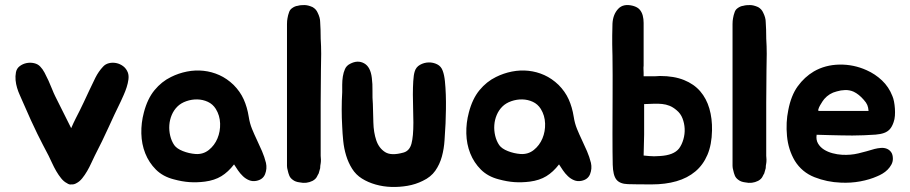

<svg xmlns="http://www.w3.org/2000/svg" viewBox="-20 -639 3594 758"><path d="M485 -352Q489 -340 487 -325Q485 -310 480 -294.5Q475 -279 468.5 -264.5Q462 -250 457 -239Q431 -186 408 -135Q385 -84 354 -24Q348 -12 340.5 4.5Q333 21 324 36.5Q315 52 304.5 65Q294 78 282 84Q272 90 262 89Q254 91 244 84Q232 78 221.5 65Q211 52 202 36.5Q193 21 185.5 4.5Q178 -12 172 -24Q160 -47 149.5 -67Q139 -87 127.5 -110.5Q116 -134 102 -164.5Q88 -195 69 -239Q64 -251 58 -264Q52 -277 47.5 -292Q43 -307 41.5 -322.5Q40 -338 43 -354Q46 -369 58 -378Q70 -387 85 -390Q100 -393 115 -389.5Q130 -386 139 -376Q148 -367 156 -352Q164 -337 171.5 -320.5Q179 -304 185.5 -287.5Q192 -271 198 -259Q212 -230 229.5 -196Q247 -162 261 -133Q271 -156 279 -171.5Q287 -187 294.5 -202Q302 -217 310.5 -235Q319 -253 332 -281Q344 -307 356.5 -332Q369 -357 387 -376Q396 -386 410 -389.5Q424 -393 439 -390Q454 -387 466.5 -377.5Q479 -368 485 -352Z M655 -335Q685 -350 718 -356.5Q751 -363 783.5 -359.5Q816 -356 846 -342.5Q876 -329 902 -304Q928 -278 942 -247Q956 -216 962 -178Q966 -152 975 -130Q984 -108 994.5 -86Q1005 -64 1014.5 -42Q1024 -20 1030 4Q1035 27 1026.5 48.5Q1018 70 992 75Q977 78 963.5 72.5Q950 67 939 56.5Q928 46 919.5 33.5Q911 21 904 10Q881 40 854 56.5Q827 73 789 78Q757 82 728 80Q699 78 666 69Q623 58 595.5 30.5Q568 3 553.5 -33.5Q539 -70 538 -112Q537 -154 548 -195Q562 -249 590 -283Q618 -317 655 -335ZM680 -218Q666 -204 658 -185Q650 -166 648.5 -145Q647 -124 652 -103Q657 -82 668 -66Q678 -52 702 -42.5Q726 -33 752 -31Q782 -29 804.5 -47Q827 -65 838.5 -92.5Q850 -120 849 -151.5Q848 -183 832 -209Q820 -228 800.5 -237Q781 -246 759 -246.5Q737 -247 715.5 -239.5Q694 -232 680 -218Z M1246 6Q1245 11 1244.5 15.5Q1244 20 1244 25L1238 46Q1236 50 1235 51L1232 57Q1227 68 1214 75Q1190 87 1163 81Q1146 79 1136 71Q1126 64 1122 54Q1118 44 1116 34Q1113 24 1113 16V-544Q1113 -551 1113.5 -556.5Q1114 -562 1115 -567Q1116 -574 1117.5 -579Q1119 -584 1121 -590Q1124 -600 1132 -606Q1144 -615 1155 -616Q1162 -618 1168 -618.5Q1174 -619 1182 -619Q1196 -619 1214 -611Q1228 -603 1234 -589Q1244 -569 1244 -552Q1245 -542 1245.5 -522Q1246 -502 1246 -492V-488Q1248 -456 1248 -426.5Q1248 -397 1247 -362Q1247 -328 1246.5 -296.5Q1246 -265 1246 -234V-24Q1246 -20 1246.5 -16.5Q1247 -13 1247 -9Q1247 1 1246 6Z M1739 -152Q1737 -119 1735 -85.5Q1733 -52 1724.5 -21Q1716 10 1698.5 35Q1681 60 1649 75Q1621 89 1589 94.5Q1557 100 1525 99Q1493 98 1463 89.5Q1433 81 1409 66Q1385 51 1370 27Q1355 3 1346.5 -25Q1338 -53 1335 -83Q1332 -113 1331 -139Q1327 -208 1331 -275Q1331 -288 1331 -304.5Q1331 -321 1333.5 -337Q1336 -353 1342 -366.5Q1348 -380 1362 -387Q1392 -403 1417.5 -389Q1443 -375 1448 -331Q1451 -308 1450.5 -280Q1450 -252 1452 -229Q1453 -195 1454 -155.5Q1455 -116 1465.5 -85Q1476 -54 1500.5 -38.5Q1525 -23 1574 -37Q1597 -44 1604.5 -72Q1612 -100 1612 -155Q1612 -179 1611 -208Q1610 -237 1610 -265.5Q1610 -294 1611.5 -318.5Q1613 -343 1617 -356Q1622 -374 1638 -383Q1654 -392 1672 -392.5Q1690 -393 1706 -385Q1722 -377 1728 -359Q1734 -343 1736.5 -318.5Q1739 -294 1740 -265.5Q1741 -237 1740.5 -207.5Q1740 -178 1739 -152Z M1938 -335Q1968 -350 2001 -356.5Q2034 -363 2066.5 -359.5Q2099 -356 2129 -342.5Q2159 -329 2185 -304Q2211 -278 2225 -247Q2239 -216 2245 -178Q2249 -152 2258 -130Q2267 -108 2277.5 -86Q2288 -64 2297.5 -42Q2307 -20 2313 4Q2318 27 2309.5 48.5Q2301 70 2275 75Q2260 78 2246.5 72.5Q2233 67 2222 56.5Q2211 46 2202.5 33.5Q2194 21 2187 10Q2164 40 2137 56.5Q2110 73 2072 78Q2040 82 2011 80Q1982 78 1949 69Q1906 58 1878.5 30.5Q1851 3 1836.5 -33.5Q1822 -70 1821 -112Q1820 -154 1831 -195Q1845 -249 1873 -283Q1901 -317 1938 -335ZM1963 -218Q1949 -204 1941 -185Q1933 -166 1931.5 -145Q1930 -124 1935 -103Q1940 -82 1951 -66Q1961 -52 1985 -42.5Q2009 -33 2035 -31Q2065 -29 2087.5 -47Q2110 -65 2121.5 -92.5Q2133 -120 2132 -151.5Q2131 -183 2115 -209Q2103 -228 2083.5 -237Q2064 -246 2042 -246.5Q2020 -247 1998.5 -239.5Q1977 -232 1963 -218Z M2398 -546Q2400 -582 2420.5 -604Q2441 -626 2479 -616Q2497 -611 2505.5 -601Q2514 -591 2517.5 -577.5Q2521 -564 2521 -548.5Q2521 -533 2521 -518V-380Q2520 -372 2520.5 -364.5Q2521 -357 2521 -351V-338H2546Q2557 -338 2567.5 -338Q2578 -338 2586 -339Q2641 -339 2680.5 -323Q2720 -307 2744.5 -278.5Q2769 -250 2780.5 -210.5Q2792 -171 2791 -124Q2790 -68 2773 -28Q2756 12 2725 38Q2694 64 2650.5 76.5Q2607 89 2553 89Q2491 89 2459 88Q2427 87 2413.5 70Q2400 53 2399 11Q2398 -31 2398 -112Q2398 -190 2398.5 -266Q2399 -342 2398 -419Q2398 -429 2397.5 -440Q2397 -451 2397 -465Q2397 -479 2397 -498.5Q2397 -518 2398 -546ZM2585 -23Q2640 -26 2661 -53Q2672 -68 2678 -89Q2684 -110 2683 -131Q2682 -152 2674.5 -171.5Q2667 -191 2651 -204Q2637 -216 2623 -221.5Q2609 -227 2594 -228.5Q2579 -230 2562 -229.5Q2545 -229 2523 -228V-108L2521 -25Q2531 -24 2542 -23Q2561 -21 2585 -23Z M3005 6Q3004 11 3003.5 15.5Q3003 20 3003 25L2997 46Q2995 50 2994 51L2991 57Q2986 68 2973 75Q2949 87 2922 81Q2905 79 2895 71Q2885 64 2881 54Q2877 44 2875 34Q2872 24 2872 16V-544Q2872 -551 2872.5 -556.5Q2873 -562 2874 -567Q2875 -574 2876.5 -579Q2878 -584 2880 -590Q2883 -600 2891 -606Q2903 -615 2914 -616Q2921 -618 2927 -618.5Q2933 -619 2941 -619Q2955 -619 2973 -611Q2987 -603 2993 -589Q3003 -569 3003 -552Q3004 -542 3004.5 -522Q3005 -502 3005 -492V-488Q3007 -456 3007 -426.5Q3007 -397 3006 -362Q3006 -328 3005.5 -296.5Q3005 -265 3005 -234V-24Q3005 -20 3005.5 -16.5Q3006 -13 3006 -9Q3006 1 3005 6Z M3433 -51Q3445 -54 3457.5 -55Q3470 -56 3480.5 -52Q3491 -48 3498 -38.5Q3505 -29 3505 -12Q3505 0 3499 11Q3493 22 3484 31Q3475 40 3464 46.5Q3453 53 3443 57Q3414 70 3376.5 77Q3339 84 3299 82Q3245 80 3195.5 60.5Q3146 41 3118 -4Q3092 -48 3087 -102Q3082 -156 3092 -204Q3103 -262 3129.5 -298.5Q3156 -335 3193 -357Q3238 -383 3294 -384Q3350 -385 3401 -362Q3435 -347 3462 -321.5Q3489 -296 3503 -260Q3507 -251 3509.5 -238Q3512 -225 3513 -210.5Q3514 -196 3513 -182Q3512 -168 3508 -157Q3502 -139 3493 -129Q3484 -119 3470 -114Q3456 -109 3436.5 -107.5Q3417 -106 3390 -105Q3366 -104 3345 -104Q3324 -104 3302 -104.5Q3280 -105 3256.5 -105.5Q3233 -106 3204 -107Q3201 -87 3209.5 -72.5Q3218 -58 3233 -48.5Q3248 -39 3267 -34Q3286 -29 3304 -28Q3338 -26 3369 -33.5Q3400 -41 3433 -51ZM3390 -245Q3371 -267 3350 -277Q3334 -284 3316.5 -283.5Q3299 -283 3283 -278Q3254 -271 3234 -248Q3232 -246 3227 -238.5Q3222 -231 3217.5 -223Q3213 -215 3211 -208Q3209 -201 3213 -201H3409Q3408 -215 3404 -224.5Q3400 -234 3390 -245Z"/></svg>

Font: BM JUA 
Style: Regular
Weight: 400
Designer: BONGJIN KIM, JAEHYUN KEUM, JUHEE TAE
Foundry: WOOWA BROTHERS Corporation.
Version: Version 1.000